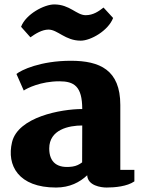

<svg xmlns="http://www.w3.org/2000/svg" viewBox="-20 -838 639 872"><path d="M118.2 -668.5C141.1 -685.1 171.4 -703.6 200.2 -703.6C242.2 -703.6 275.9 -653.3 346.7 -653.3C392.1 -653.3 471.7 -698.7 493.7 -756.3L450.2 -803.7C428.7 -787.1 403.8 -769 369.1 -769C327.6 -769 297.4 -817.9 226.1 -817.9C181.2 -817.9 97.2 -773.9 75.7 -716.3ZM34.7 -192.4C9.3 -86.4 64 13.7 234.4 13.7C296.9 13.7 342.3 -10.3 376 -42C378.4 5.4 439 13.7 463.9 13.7C501.5 13.7 557.1 8.8 590.3 -14.2V-66.4H526.4V-361.3C526.4 -520.5 433.1 -562 301.8 -562C163.6 -562 75.2 -519.5 54.7 -502L87.9 -426.8C102.1 -437 165 -468.8 249.5 -468.8C315.9 -468.8 353.5 -446.8 353.5 -342.8C256.8 -342.8 62 -306.6 34.7 -192.4ZM203.6 -163.6C203.6 -249.5 292.5 -268.1 353.5 -268.1C353.5 -212.4 353 -156.2 353 -100.6C340.8 -91.3 326.7 -84 309.1 -81.5C240.2 -71.8 203.6 -100.6 203.6 -163.6Z"/></svg>

Font: Merriweather
Style: Heavy
Weight: 900
Designer: Eben Sorkin ( eben@eyebytes.com )
Foundry: Sorkin Type Co.
Version: Version 1.003